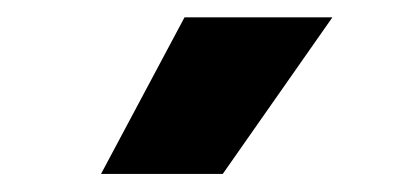

<svg xmlns="http://www.w3.org/2000/svg" viewBox="-20 -780 466 218"><path d="M232.9 -582.5 357.4 -760.3H189.5L94.7 -582.5Z"/></svg>

Font: Wand UI Pro Black
Style: Regular
Weight: 900
Designer: Andreas Faust
Version: Version 1.003;FEAKit 1.0